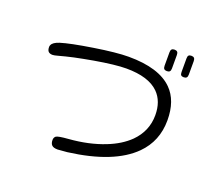

<svg xmlns="http://www.w3.org/2000/svg" viewBox="-131 -947 1263 1140"><g transform="rotate(20 500.0 -376.5)"><path d="M769.5 -768.6Q763.7 -762.7 763.7 -749V-664.1Q763.7 -650.4 769.5 -644.5Q775.4 -638.7 787.1 -638.7Q798.8 -638.7 804.7 -644.5Q810.5 -650.4 810.5 -664.1V-749Q810.5 -762.7 804.7 -768.6Q798.8 -774.4 787.1 -774.4Q775.4 -774.4 769.5 -768.6ZM917 -749Q917 -762.7 911.1 -768.6Q905.3 -774.4 893.6 -774.4Q881.8 -774.4 876.5 -769Q871.1 -763.7 871.1 -749V-664.1Q871.1 -649.4 876.5 -644Q881.8 -638.7 893.6 -638.7Q905.3 -638.7 911.1 -644.5Q917 -650.4 917 -664.1ZM890.6 -365.2Q890.6 -489.3 823.2 -556.6Q738.3 -641.6 545.9 -641.6Q469.7 -641.6 329.6 -619.6Q189.5 -597.7 130.9 -579.1Q91.8 -566.4 84 -546.9Q81.1 -542 81.1 -535.2Q81.1 -514.6 89.8 -505.9Q98.6 -497.1 116.2 -497.1Q126 -497.1 148.4 -503.4Q170.9 -509.8 192.9 -515.1Q214.8 -520.5 241.2 -526.4Q292 -537.1 357.4 -548.8Q488.3 -571.3 556.6 -571.3Q698.2 -571.3 761.7 -507.8Q812.5 -457 812.5 -369.1Q812.5 -268.6 739.3 -195.3Q685.5 -142.6 600.6 -109.4Q502 -70.3 376 -60.5Q311.5 -55.7 299.8 -46.9Q289.1 -38.1 289.1 -22.5Q289.1 -1 299.8 9.8Q310.5 20.5 336.9 20.5L396.5 15.6Q677.7 -20.5 801.8 -144.5Q890.6 -233.4 890.6 -365.2Z"/></g></svg>

Font: FakePearl
Style: ExtraLight
Weight: 300
Version: Version 1.2